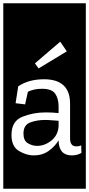

<svg xmlns="http://www.w3.org/2000/svg" viewBox="-32 -937 543 1170"><path d="M-12 213V-917H491V213ZM203 -520 375 -624 335 -683 181 -551ZM79 -411 63 -308 121 -301 138 -378Q175 -396 224 -396Q284 -396 304.5 -366Q325 -336 325 -288V-248Q307 -250 286.5 -251Q266 -252 246 -252Q171 -252 104.5 -225.5Q38 -199 38 -115Q38 -44 83.5 -17Q129 10 173 10Q227 10 265.5 -18Q304 -46 325 -82V-80Q327 10 406 10Q437 10 464 -5L463 -51Q450 -45 433 -45Q395 -45 395 -93V-305Q395 -454 236 -454Q192 -454 153 -444Q114 -434 79 -411ZM325 -167Q321 -112 280.5 -80Q240 -48 194 -48Q165 -48 138 -64Q111 -80 111 -123Q111 -175 151.5 -190.5Q192 -206 242 -206Q264 -206 285 -204Q306 -202 325 -201Z"/></svg>

Font: Zilla Slab Highlight Regular
Style: Regular
Weight: 400
Designer: Typotheque Type Foundry
Foundry: Typotheque type foundry
Version: Version 1.1; 2017; ttfautohint (v1.6)